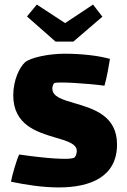

<svg xmlns="http://www.w3.org/2000/svg" viewBox="-20 -809 555 840"><path d="M301 -627 428 -736 387 -789 265 -708 141 -789 98 -737 223 -627ZM308 -357C254 -373 209 -385 209 -422C209 -430 212 -440 217 -445C226 -453 364 -444 437 -434C447 -467 457 -525 461 -551C415 -565 339 -574 263 -574C193 -574 112 -557 89 -536C65 -514 38 -458 38 -392C38 -262 142 -231 223 -207C274 -192 316 -180 316 -148C316 -138 311 -121 302 -118C262 -105 99 -128 64 -133C54 -114 33 -43 28 -14C95 0 168 11 237 11C375 11 492 -35 492 -177C492 -303 389 -333 308 -357Z"/></svg>

Font: FilmFarsi_V5 Display
Style: Regular
Weight: 400
Designer: Borna Izadpanah
Foundry: Borna Izadpanah
Version: Version 1.000;PS 001.000;hotconv 1.0.88;makeotf.lib2.5.64775